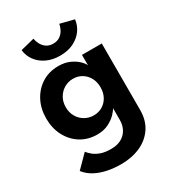

<svg xmlns="http://www.w3.org/2000/svg" viewBox="-201 -731 952 1058"><g transform="rotate(-30 275.5 -201.5)"><path d="M254 219.5Q209 219.5 167.8 211Q126.5 202.5 93 184.5Q59.5 166.5 37 137.5L114 59.5Q124.5 73 141.2 86.8Q158 100.5 184 109.8Q210 119 249 119Q286 119 312.8 104.8Q339.5 90.5 354.2 64.5Q369 38.5 369 4V-7.5H493.5V11.5Q493.5 79.5 461.5 126Q429.5 172.5 375.5 196Q321.5 219.5 254 219.5ZM369 0V-71.5Q364.5 -60.5 346 -40.5Q327.5 -20.5 296.2 -4.2Q265 12 223 12Q164 12 118.5 -16.2Q73 -44.5 47.2 -93.8Q21.5 -143 21.5 -205Q21.5 -267 47.2 -316.2Q73 -365.5 118.5 -394Q164 -422.5 223 -422.5Q264 -422.5 294.2 -408.8Q324.5 -395 343.2 -376.8Q362 -358.5 367.5 -344V-410.5H493.5V0ZM146 -205Q146 -170.5 161.5 -144.2Q177 -118 202.5 -103.5Q228 -89 258 -89Q289.5 -89 314 -103.8Q338.5 -118.5 352.8 -144.8Q367 -171 367 -205Q367 -239 352.8 -265.2Q338.5 -291.5 314 -306.5Q289.5 -321.5 258 -321.5Q228 -321.5 202.5 -306.8Q177 -292 161.5 -265.8Q146 -239.5 146 -205ZM262.5 -466.5Q214.5 -466.5 177.8 -484Q141 -501.5 118.8 -531.5Q96.5 -561.5 92.5 -599.5L180.5 -621.5Q183 -605 192.2 -586.5Q201.5 -568 219 -555.5Q236.5 -543 262.5 -543Q288.5 -543 306 -555.5Q323.5 -568 333 -586.5Q342.5 -605 344.5 -621.5L432.5 -599.5Q428.5 -563 406.8 -532.8Q385 -502.5 348.2 -484.5Q311.5 -466.5 262.5 -466.5Z"/></g></svg>

Font: League Spartan Thin SemiBold
Style: Regular
Weight: 600
Version: Version 2.002